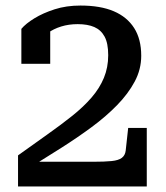

<svg xmlns="http://www.w3.org/2000/svg" viewBox="-20 -672 600 692"><path d="M316 -89H80Q77 -85 76.5 -80Q76 -75 78.5 -71Q81 -67 86 -67Q144 -103 201.5 -139.5Q259 -176 310.5 -214Q362 -252 402 -293Q442 -334 465.5 -378Q489 -422 489 -471Q489 -531 463.5 -571Q438 -611 390 -631.5Q342 -652 270 -652Q219 -652 177 -638.5Q135 -625 104 -606Q73 -587 57 -568V-442H161V-572Q155 -574 147.5 -570Q140 -566 133.5 -558Q127 -550 122.5 -540Q118 -530 118 -520Q132 -538 152.5 -553Q173 -568 200.5 -576.5Q228 -585 260 -585Q296 -585 320 -574.5Q344 -564 357 -540Q370 -516 370 -473Q370 -429 354.5 -391.5Q339 -354 310 -320.5Q281 -287 241 -255Q201 -223 151.5 -188Q102 -153 45 -112V0H509V-211H442L433 -129Q431 -112 419 -103Q407 -94 382 -91.5Q357 -89 316 -89Z"/></svg>

Font: Roboto Serif 20pt Medium
Style: Regular
Weight: 500
Version: Version 1.008